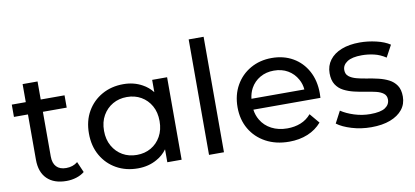

<svg xmlns="http://www.w3.org/2000/svg" viewBox="-69 -976 2628 1215"><g transform="rotate(-10 1245.0 -368.0)"><path d="M273 6Q193 6 149 -37Q105 -80 105 -160V-451H15V-530H105V-646H201V-530H354V-451H201V-164Q201 -121 222.5 -98Q244 -75 285 -75Q329 -75 359 -100L389 -31Q367 -13 336.5 -3.5Q306 6 273 6Z M732 6Q655 6 594.5 -28Q534 -62 499 -123Q464 -184 464 -265Q464 -346 499 -406.5Q534 -467 594.5 -501Q655 -535 732 -535Q799 -535 853 -505Q890 -485 917 -451V-530H1013V0H921V-83Q894 -46 855 -25Q801 6 732 6ZM740 -79Q791 -79 831 -102Q871 -125 894.5 -167Q918 -209 918 -265Q918 -322 894.5 -363.5Q871 -405 831 -428Q791 -451 740 -451Q689 -451 649 -428Q609 -405 585 -363.5Q561 -322 561 -265Q561 -209 585 -167Q609 -125 649 -102Q689 -79 740 -79Z M1189 0V-742H1285V0Z M1704 6Q1619 6 1554.5 -29Q1490 -64 1454.5 -125Q1419 -186 1419 -265Q1419 -344 1453.5 -405Q1488 -466 1548.5 -500.5Q1609 -535 1685 -535Q1762 -535 1821 -501Q1880 -467 1913.5 -405.5Q1947 -344 1947 -262Q1947 -256 1946.5 -248Q1946 -240 1946 -233H1515Q1520 -196 1538 -166Q1562 -125 1606 -102Q1650 -79 1707 -79Q1754 -79 1793 -94.5Q1832 -110 1860 -143L1913 -80Q1877 -38 1823.5 -16Q1770 6 1704 6ZM1855 -303Q1852 -339 1835 -369Q1813 -409 1774.5 -431.5Q1736 -454 1685 -454Q1635 -454 1596 -431.5Q1557 -409 1535 -369Q1519 -339 1515 -303Z M2232 6Q2166 6 2106.5 -12Q2047 -30 2013 -56L2053 -132Q2087 -109 2137 -93Q2187 -77 2239 -77Q2306 -77 2335.5 -96.5Q2365 -116 2365 -149Q2365 -174 2347 -188Q2329 -202 2299.5 -209Q2270 -216 2234 -221.5Q2198 -227 2162 -235.5Q2126 -244 2096 -259.5Q2066 -275 2048 -303Q2030 -331 2030 -376Q2030 -424 2057 -460Q2084 -496 2133.5 -515.5Q2183 -535 2251 -535Q2303 -535 2356.5 -522.5Q2410 -510 2444 -487L2403 -411Q2367 -435 2328 -444Q2289 -453 2250 -453Q2187 -453 2156 -432.5Q2125 -412 2125 -380Q2125 -353 2143.5 -338.5Q2162 -324 2191.5 -316Q2221 -308 2257 -302.5Q2293 -297 2329 -288.5Q2365 -280 2394.5 -265Q2424 -250 2442.5 -223Q2461 -196 2461 -151Q2461 -103 2433 -68Q2405 -33 2354 -13.5Q2303 6 2232 6Z"/></g></svg>

Font: Montserrat Z Med
Style: Regular
Weight: 500
Designer: Julieta Ulanovsky
Foundry: Julieta Ulanovsky
Version: Version 8.000